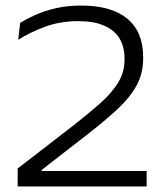

<svg xmlns="http://www.w3.org/2000/svg" viewBox="-20 -670 595 690"><path d="M43.5 0V-64.5L245.5 -220.5Q299 -262.5 340 -298.8Q381 -335 404.2 -372.5Q427.5 -410 427.5 -455.5V-459.5Q427.5 -502.5 409.2 -532.2Q391 -562 354 -578Q317 -594 261 -594Q196 -594 141.5 -573.8Q87 -553.5 45.5 -527L52.5 -588Q76 -602.5 108 -616.8Q140 -631 181 -640.5Q222 -650 271.5 -650Q381 -650 437.8 -602.5Q494.5 -555 494.5 -465.5V-460Q494.5 -405 470 -361.2Q445.5 -317.5 401.2 -276.8Q357 -236 297.5 -189.5L130 -59.5V-42.5L103 -55.5H507V0Z"/></svg>

Font: Anek Gujarati SemiExpanded Light
Style: Regular
Weight: 300
Width: 6
Designer: Mrunmayee Ghaisas (Gujarati), Yesha Goshar (Latin)
Foundry: Ek Type
Version: Version 1.003